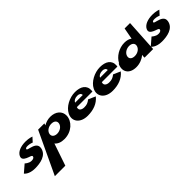

<svg xmlns="http://www.w3.org/2000/svg" viewBox="139 -1762 3278 3278"><g transform="rotate(-45 1778.5 -122.5)"><path d="M377 -425C261 -425 167.4 -388 134.8 -319C108.1 -262 146.8 -234 190.4 -212C240.6 -187 297.2 -184 287.3 -152C277.5 -121 244.1 -118 217.1 -118C155.1 -118 103.2 -171 103.2 -171L-29.3 -57C-29.3 -57 21.4 17 168.4 17C292.4 17 460.5 -10 486.2 -158C501.6 -246 422.1 -275 360.5 -291C321.1 -301 289 -307 295.9 -326C301.3 -342 318.1 -347 353.1 -347C403.1 -347 452.7 -325 452.7 -325L521.4 -401C521.4 -401 463 -425 377 -425Z M1187.7 -240C1191.4 -349 1103 -425 974 -425C914 -425 857.1 -406 814.1 -380H813.1L824.7 -416H673.7L313.7 348H566.7L703 -52C737.4 -9 796.4 17 878.4 17C1056.4 17 1183.7 -109 1187.7 -240ZM1000.7 -240C990.7 -181 926.8 -136 854.8 -136C783.8 -136 742.7 -181 762.7 -240C780.8 -293 840.2 -328 904.2 -328C971.2 -328 1009.8 -293 1000.7 -240Z M1788.7 -220C1790.3 -224 1790.7 -233 1791.6 -239C1802.3 -368 1705 -425 1571 -425C1438 -425 1290.3 -348 1236.6 -239C1171.7 -109 1259.4 17 1442.4 17C1577.4 17 1694.7 -24 1771.5 -121L1643.2 -178C1589 -137 1560.4 -127 1498.4 -127C1450.4 -127 1388.3 -152 1412.7 -220ZM1445.1 -295C1459.2 -328 1499 -353 1555 -353C1602 -353 1632 -333 1631.1 -295Z M2391.7 -220C2393.3 -224 2393.7 -233 2394.6 -239C2405.3 -368 2308 -425 2174 -425C2041 -425 1893.3 -348 1839.6 -239C1774.7 -109 1862.4 17 2045.4 17C2180.4 17 2297.7 -24 2374.5 -121L2246.2 -178C2192 -137 2163.4 -127 2101.4 -127C2053.4 -127 1991.3 -152 2015.7 -220ZM2048.1 -295C2062.2 -328 2102 -353 2158 -353C2205 -353 2235 -333 2234.1 -295Z M2442.6 -239C2377.5 -108 2439.4 17 2616.4 17C2699.4 17 2778.6 -17 2830.3 -61C2830.3 -61 2832.3 -61 2832.3 -61C2832.3 -61 2821 0 2830.3 0H3035.3L3070.1 -593H2939.1L2900.4 -386C2869.2 -411 2822.4 -425 2763.4 -425C2634.4 -425 2505.6 -348 2451.9 -239ZM2638.9 -239C2658.2 -293 2720.5 -328 2782.5 -328C2844.5 -328 2887.2 -293 2876.9 -239C2866 -181 2804.1 -136 2730.1 -136C2653.1 -136 2618 -181 2638.9 -239Z M3441 -425C3325 -425 3231.4 -388 3198.8 -319C3172.1 -262 3210.8 -234 3254.4 -212C3304.6 -187 3361.2 -184 3351.3 -152C3341.5 -121 3308.1 -118 3281.1 -118C3219.1 -118 3167.2 -171 3167.2 -171L3034.7 -57C3034.7 -57 3085.4 17 3232.4 17C3356.4 17 3524.5 -10 3550.2 -158C3565.6 -246 3486.1 -275 3424.5 -291C3385.1 -301 3353 -307 3359.9 -326C3365.3 -342 3382.1 -347 3417.1 -347C3467.1 -347 3516.7 -325 3516.7 -325L3585.4 -401C3585.4 -401 3527 -425 3441 -425Z"/></g></svg>

Font: Hussar Milosc
Style: Obl
Weight: 700
Foundry: Cannot Into Space Fonts
Version: Version 1.02